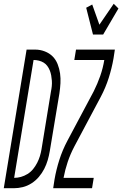

<svg xmlns="http://www.w3.org/2000/svg" viewBox="-60 -998 648 1018"><path d="M-40 0 81 -735H127Q153 -735 177.5 -725.5Q202 -716 219 -699Q236 -682 245.5 -658Q255 -634 258.5 -608.5Q262 -583 260.5 -556.5Q259 -530 255 -503L204 -197Q200 -173 193 -149Q186 -125 174.5 -102.5Q163 -80 146 -60Q129 -40 107 -26Q85 -12 61 -6Q37 0 13 0ZM15 -55Q33 -55 51 -60Q69 -65 86 -75.5Q103 -86 115.5 -101.5Q128 -117 137 -134.5Q146 -152 151.5 -170Q157 -188 160 -206L210 -512Q213 -526 214.5 -541Q216 -556 215 -570Q214 -584 211.5 -598Q209 -612 204 -624.5Q199 -637 191 -648Q183 -659 171.5 -666Q160 -673 146 -676.5Q132 -680 118 -680ZM433 -815 397 -957 429 -974 467 -867 543 -978 568 -953 487 -815ZM222 0 229 -46Q238 -98 254.5 -150Q271 -202 297 -251L437 -514Q457 -554 471.5 -595.5Q486 -637 493 -680H334L343 -735H549L542 -689Q533 -637 516.5 -585Q500 -533 474 -484L334 -221Q313 -181 299 -139.5Q285 -98 277 -55H437L428 0Z"/></svg>

Font: Iosevka Term Curly Light
Style: Italic
Weight: 300
Italic angle: -9°
Designer: Belleve Invis
Foundry: Belleve Invis
Version: Version 32.3.0